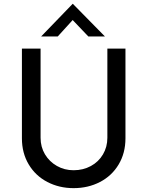

<svg xmlns="http://www.w3.org/2000/svg" viewBox="-20 -977 771 1005"><path d="M365.2 -85.9Q415 -85.9 455.6 -107.9Q496.1 -129.9 519 -168.9Q542 -208 542 -255.9V-722.7H636.7V-252.9Q636.7 -175.8 601.1 -116.2Q565.4 -56.6 503.4 -24.4Q441.4 7.8 365.2 7.8Q290 7.8 228 -24.4Q166 -56.6 130.4 -116.2Q94.7 -175.8 94.7 -252.9V-722.7H192.4V-255.9Q192.4 -208 215.3 -169.4Q238.3 -130.9 277.8 -108.4Q317.4 -85.9 365.2 -85.9ZM442.4 -786.1 360.4 -872.1 282.2 -786.1H195.3L360.4 -957H361.3L529.3 -786.1Z"/></svg>

Font: Josefin Sans CFJ
Style: Regular
Weight: 400
Designer: Santiago Orozco
Foundry: Typemade
Version: Version 2.000